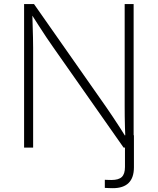

<svg xmlns="http://www.w3.org/2000/svg" viewBox="-20 -748 799 973"><path d="M511.2 204.1V163.1Q520 163.6 529.5 163.8Q539.1 164.1 544.9 164.1Q581.5 164.1 597.4 148.7Q613.3 133.3 613.3 98.1V-62.5H658.7V99.6Q658.7 152.8 631.8 179.2Q605 205.6 551.8 205.6Q542.5 205.6 531 205.1Q519.5 204.6 511.2 204.1ZM102.1 0V-727.5H152.3L519 -204.1Q535.2 -181.2 552.5 -154.8Q569.8 -128.4 588.4 -100.1Q606.9 -71.8 625 -42L615.7 -41Q614.3 -71.3 613.3 -100.8Q612.3 -130.4 612.1 -158Q611.8 -185.5 611.8 -210V-727.5H657.2V0H606.4L251.5 -505.9Q232.9 -531.7 215.1 -558.8Q197.3 -585.9 177.2 -616.7Q157.2 -647.5 133.8 -684.6L143.6 -685.5Q144.5 -650.4 145.5 -618.2Q146.5 -585.9 147.2 -557.6Q147.9 -529.3 147.9 -506.3V0Z"/></svg>

Font: Inter 16pt ExtraLight
Style: Regular
Weight: 250
Version: Version 4.001;git-66647c0bb